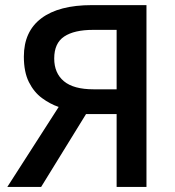

<svg xmlns="http://www.w3.org/2000/svg" viewBox="-20 -734 689 754"><path d="M317.9 -286.1 141.6 0H8.8L210.4 -314Q176.3 -325.7 144.8 -348.9Q113.3 -372.1 93.5 -411.6Q73.7 -451.2 73.7 -511.7Q73.7 -610.4 142.3 -662.1Q210.9 -713.9 340.8 -713.9H555.2V0H438V-286.1ZM438 -616.7H345.7Q271.5 -616.7 232.2 -590.6Q192.9 -564.5 192.9 -504.4Q192.9 -446.8 231 -415Q269 -383.3 347.2 -383.3H438Z"/></svg>

Font: Open Sans SemiBold
Style: Regular
Weight: 600
Designer: Monotype Design Team
Foundry: Monotype Imaging Inc.
Version: Version 3.003; ttfautohint (v1.8.4)